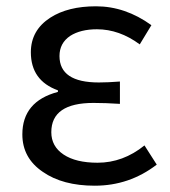

<svg xmlns="http://www.w3.org/2000/svg" viewBox="-20 -577 541 610"><path d="M116 -31Q51 -75 51 -150Q51 -255 164 -285V-290Q78 -321 78 -411Q78 -481 140 -521Q196 -557 285 -557Q378 -557 461 -497L424 -436Q359 -484 288 -484Q236 -484 203 -463Q169 -440 169 -399Q169 -315 294 -315Q322 -315 361 -318V-247Q315 -250 277 -250Q143 -250 143 -157Q143 -112 182 -86Q221 -60 290 -60Q371 -60 439 -115L478 -54Q391 13 281 13Q179 13 116 -31Z"/></svg>

Font: KaiGen Gothic CN Regular
Style: Regular
Weight: 400
Designer: Ryoko NISHIZUKA  (kana & ideographs); Paul D. Hunt (Latin, Greek & Cyrillic); Wenlong ZHANG  (bopomofo); Sandoll Communi
Foundry: Adobe Systems Incorporated
Version: Version 1.002.20150501